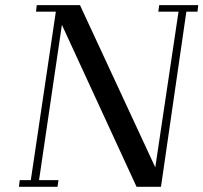

<svg xmlns="http://www.w3.org/2000/svg" viewBox="-20 -722 786 742"><path d="M53.2 0 56.2 -25.9H99.1L195.8 -676.8H119.1L122.1 -702.1H289.1L580.1 -75.2L669.9 -676.8H591.8L595.2 -702.1H746.1L743.2 -676.8H700.2L602.1 0H507.8L219.2 -626L130.9 -25.9H206.1L202.1 0Z"/></svg>

Font: Dehuti
Style: Bold-Italic
Weight: 700
Version: Version 1.2